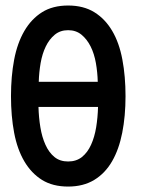

<svg xmlns="http://www.w3.org/2000/svg" viewBox="-20 -668 586 699"><path d="M437 -317.9Q437 -245.1 425 -184.6Q413.1 -124 387.9 -80.6Q362.8 -37.1 323 -12.9Q283.2 11.2 228 11.2Q171.9 11.2 133.1 -12.9Q94.2 -37.1 68.6 -80.6Q43 -124 31.5 -184.6Q20 -245.1 20 -317.9Q20 -390.1 31.5 -450.7Q43 -511.2 68.6 -555.2Q94.2 -599.1 133.1 -623.5Q171.9 -647.9 228 -647.9Q284.2 -647.9 323.5 -623.5Q362.8 -599.1 388.4 -555.7Q414.1 -512.2 425.5 -451.2Q437 -390.1 437 -317.9ZM228 -80.1Q257.8 -80.1 278.3 -96.4Q298.8 -112.8 311.5 -140.9Q324.2 -168.9 330.1 -204.6Q335.9 -240.2 336.9 -278.8H120.1Q121.1 -240.2 127 -204.6Q132.8 -168.9 145.5 -140.9Q158.2 -112.8 178.2 -96.4Q198.2 -80.1 228 -80.1ZM228 -558.1Q199.2 -558.1 179.2 -541.5Q159.2 -524.9 146.5 -498.5Q133.8 -472.2 127.9 -438.5Q122.1 -404.8 121.1 -370.1H335.9Q335 -404.8 329.1 -438.5Q323.2 -472.2 310.1 -498.5Q296.9 -524.9 276.9 -541.5Q256.8 -558.1 228 -558.1Z"/></svg>

Font: Anonymous Pro
Style: Bold
Weight: 700
Monospace: yes
Designer: Mark Simonson
Version: Version 1.003